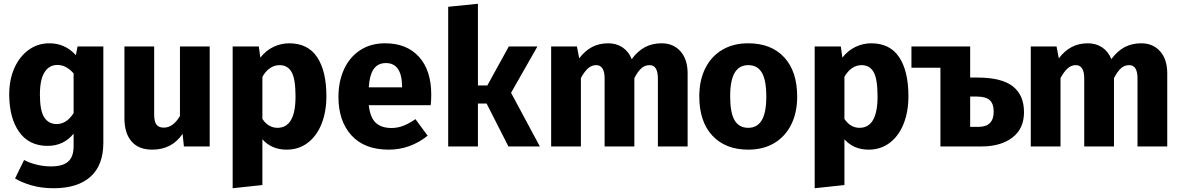

<svg xmlns="http://www.w3.org/2000/svg" viewBox="-20 -778 6276 1020"><path d="M529 -531V-20Q529 100 460.5 161Q392 222 265 222Q201 222 148.5 207Q96 192 60 170L108 72Q136 87 173.5 96.5Q211 106 251 106Q313 106 342 80.5Q371 55 371 -1V-68Q318 -3 233 -3Q134 -3 81.5 -77.5Q29 -152 29 -277Q29 -354 56 -415.5Q83 -477 131.5 -512.5Q180 -548 242 -548Q326 -548 383 -485L392 -531ZM371 -177V-388Q332 -433 285 -433Q241 -433 216.5 -394Q192 -355 192 -276Q192 -190 215 -154.5Q238 -119 281 -119Q334 -119 371 -177Z M957 0 950 -67Q893 17 789 17Q716 17 678.5 -27Q641 -71 641 -150V-531H799V-170Q799 -131 811.5 -115.5Q824 -100 850 -100Q900 -100 936 -162V-531H1094V0Z M1714 -267Q1714 -185 1688.5 -120.5Q1663 -56 1615 -19.5Q1567 17 1503 17Q1423 17 1374 -38V205L1216 222V-531H1355L1363 -472Q1394 -511 1434 -529.5Q1474 -548 1516 -548Q1616 -548 1665 -474Q1714 -400 1714 -267ZM1550 -265Q1550 -359 1529 -395.5Q1508 -432 1465 -432Q1438 -432 1414.5 -416Q1391 -400 1374 -370V-146Q1406 -99 1454 -99Q1550 -99 1550 -265Z M2268 -219H1939Q1947 -152 1977 -125Q2007 -98 2060 -98Q2092 -98 2122 -109.5Q2152 -121 2187 -145L2252 -57Q2159 17 2045 17Q1916 17 1847 -59Q1778 -135 1778 -263Q1778 -344 1807 -408.5Q1836 -473 1892 -510.5Q1948 -548 2026 -548Q2141 -548 2206 -476Q2271 -404 2271 -276Q2271 -243 2268 -219ZM2116 -321Q2114 -443 2030 -443Q1989 -443 1966.5 -413Q1944 -383 1939 -314H2116Z M2695 -285 2848 0H2681L2565 -228H2519V0H2361V-742L2519 -758V-324H2569L2683 -531H2835Z M3633 -388V0H3475V-361Q3475 -432 3431 -432Q3406 -432 3387 -415Q3368 -398 3350 -363V0H3192V-361Q3192 -432 3147 -432Q3123 -432 3103.5 -414.5Q3084 -397 3066 -363V0H2908V-531H3045L3057 -468Q3087 -508 3125 -528Q3163 -548 3211 -548Q3255 -548 3287.5 -526Q3320 -504 3336 -464Q3368 -507 3406.5 -527.5Q3445 -548 3495 -548Q3557 -548 3595 -505.5Q3633 -463 3633 -388Z M4215 -265Q4215 -180 4183.5 -116.5Q4152 -53 4093.5 -18Q4035 17 3955 17Q3834 17 3764.5 -57.5Q3695 -132 3695 -266Q3695 -351 3726.5 -414.5Q3758 -478 3816.5 -513Q3875 -548 3955 -548Q4077 -548 4146 -473.5Q4215 -399 4215 -265ZM3859 -266Q3859 -179 3882.5 -139Q3906 -99 3955 -99Q4003 -99 4027 -139.5Q4051 -180 4051 -265Q4051 -352 4027.5 -392Q4004 -432 3955 -432Q3907 -432 3883 -391.5Q3859 -351 3859 -266Z M4806 -267Q4806 -185 4780.5 -120.5Q4755 -56 4707 -19.5Q4659 17 4595 17Q4515 17 4466 -38V205L4308 222V-531H4447L4455 -472Q4486 -511 4526 -529.5Q4566 -548 4608 -548Q4708 -548 4757 -474Q4806 -400 4806 -267ZM4642 -265Q4642 -359 4621 -395.5Q4600 -432 4557 -432Q4530 -432 4506.5 -416Q4483 -400 4466 -370V-146Q4498 -99 4546 -99Q4642 -99 4642 -265Z M5420 -182Q5420 -94 5358 -47Q5296 0 5195 0H4976V-418H4822V-531H5135L5134 -530V-366H5172Q5301 -366 5360.5 -319.5Q5420 -273 5420 -182ZM5259 -185Q5259 -226 5238.5 -245.5Q5218 -265 5169 -265H5134V-104H5178Q5259 -104 5259 -185Z M6181 -388V0H6023V-361Q6023 -432 5979 -432Q5954 -432 5935 -415Q5916 -398 5898 -363V0H5740V-361Q5740 -432 5695 -432Q5671 -432 5651.5 -414.5Q5632 -397 5614 -363V0H5456V-531H5593L5605 -468Q5635 -508 5673 -528Q5711 -548 5759 -548Q5803 -548 5835.5 -526Q5868 -504 5884 -464Q5916 -507 5954.5 -527.5Q5993 -548 6043 -548Q6105 -548 6143 -505.5Q6181 -463 6181 -388Z"/></svg>

Font: Fira Sans BGR
Style: Bold
Weight: 700
Designer: bBox Type GmbH & Carrois Corporate GbR & Edenspiekermann AG
Foundry: bBox Type GmbH & Carrois Corporate GbR & Edenspiekermann AG
Version: Version 4.301